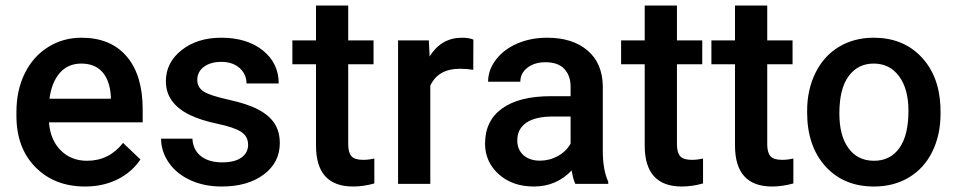

<svg xmlns="http://www.w3.org/2000/svg" viewBox="-20 -677 3523 707"><path d="M293.5 9.8Q180.7 9.8 110.6 -61.3Q40.5 -132.3 40.5 -250.5V-265.1Q40.5 -344.2 71 -406.5Q101.6 -468.8 156.7 -503.4Q211.9 -538.1 279.8 -538.1Q387.7 -538.1 446.5 -469.2Q505.4 -400.4 505.4 -274.4V-226.6H160.2Q165.5 -161.1 203.9 -123Q242.2 -85 300.3 -85Q381.8 -85 433.1 -150.9L497.1 -89.8Q465.3 -42.5 412.4 -16.4Q359.4 9.8 293.5 9.8ZM279.3 -442.9Q230.5 -442.9 200.4 -408.7Q170.4 -374.5 162.1 -313.5H388.2V-322.3Q384.3 -381.8 356.4 -412.4Q328.6 -442.9 279.3 -442.9Z M893.6 -143.6Q893.6 -175.3 867.4 -191.9Q841.3 -208.5 780.8 -221.2Q720.2 -233.9 679.7 -253.4Q590.8 -296.4 590.8 -377.9Q590.8 -446.3 648.4 -492.2Q706.1 -538.1 794.9 -538.1Q889.6 -538.1 948 -491.2Q1006.3 -444.3 1006.3 -369.6H887.7Q887.7 -403.8 862.3 -426.5Q836.9 -449.2 794.9 -449.2Q755.9 -449.2 731.2 -431.2Q706.5 -413.1 706.5 -382.8Q706.5 -355.5 729.5 -340.3Q752.4 -325.2 822.3 -309.8Q892.1 -294.4 931.9 -273.2Q971.7 -252 991 -222.2Q1010.3 -192.4 1010.3 -149.9Q1010.3 -78.6 951.2 -34.4Q892.1 9.8 796.4 9.8Q731.4 9.8 680.7 -13.7Q629.9 -37.1 601.6 -78.1Q573.2 -119.1 573.2 -166.5H688.5Q690.9 -124.5 720.2 -101.8Q749.5 -79.1 797.9 -79.1Q844.7 -79.1 869.1 -96.9Q893.6 -114.7 893.6 -143.6Z M1262.2 -656.7V-528.3H1355.5V-440.4H1262.2V-145.5Q1262.2 -115.2 1274.2 -101.8Q1286.1 -88.4 1316.9 -88.4Q1337.4 -88.4 1358.4 -93.3V-1.5Q1317.9 9.8 1280.3 9.8Q1143.6 9.8 1143.6 -141.1V-440.4H1056.6V-528.3H1143.6V-656.7Z M1722.7 -419.9Q1699.2 -423.8 1674.3 -423.8Q1592.8 -423.8 1564.5 -361.3V0H1445.8V-528.3H1559.1L1562 -469.2Q1605 -538.1 1681.2 -538.1Q1706.5 -538.1 1723.1 -531.2Z M2098.6 0Q2090.8 -15.1 2085 -49.3Q2028.3 9.8 1946.3 9.8Q1866.7 9.8 1816.4 -35.6Q1766.1 -81.1 1766.1 -147.9Q1766.1 -232.4 1828.9 -277.6Q1891.6 -322.8 2008.3 -322.8H2081.1V-357.4Q2081.1 -398.4 2058.1 -423.1Q2035.2 -447.8 1988.3 -447.8Q1947.8 -447.8 1921.9 -427.5Q1896 -407.2 1896 -376H1777.3Q1777.3 -419.4 1806.2 -457.3Q1835 -495.1 1884.5 -516.6Q1934.1 -538.1 1995.1 -538.1Q2087.9 -538.1 2143.1 -491.5Q2198.2 -444.8 2199.7 -360.4V-122.1Q2199.7 -50.8 2219.7 -8.3V0ZM1968.3 -85.4Q2003.4 -85.4 2034.4 -102.5Q2065.4 -119.6 2081.1 -148.4V-248H2017.1Q1951.2 -248 1918 -225.1Q1884.8 -202.1 1884.8 -160.2Q1884.8 -126 1907.5 -105.7Q1930.2 -85.4 1968.3 -85.4Z M2472.7 -656.7V-528.3H2565.9V-440.4H2472.7V-145.5Q2472.7 -115.2 2484.6 -101.8Q2496.6 -88.4 2527.3 -88.4Q2547.9 -88.4 2568.8 -93.3V-1.5Q2528.3 9.8 2490.7 9.8Q2354 9.8 2354 -141.1V-440.4H2267.1V-528.3H2354V-656.7Z M2805.2 -656.7V-528.3H2898.4V-440.4H2805.2V-145.5Q2805.2 -115.2 2817.1 -101.8Q2829.1 -88.4 2859.9 -88.4Q2880.4 -88.4 2901.4 -93.3V-1.5Q2860.8 9.8 2823.2 9.8Q2686.5 9.8 2686.5 -141.1V-440.4H2599.6V-528.3H2686.5V-656.7Z M2952.1 -269Q2952.1 -346.7 2982.9 -408.9Q3013.7 -471.2 3069.3 -504.6Q3125 -538.1 3197.3 -538.1Q3304.2 -538.1 3370.8 -469.2Q3437.5 -400.4 3442.9 -286.6L3443.4 -258.8Q3443.4 -180.7 3413.3 -119.1Q3383.3 -57.6 3327.4 -23.9Q3271.5 9.8 3198.2 9.8Q3086.4 9.8 3019.3 -64.7Q2952.1 -139.2 2952.1 -263.2ZM3070.8 -258.8Q3070.8 -177.2 3104.5 -131.1Q3138.2 -85 3198.2 -85Q3258.3 -85 3291.7 -131.8Q3325.2 -178.7 3325.2 -269Q3325.2 -349.1 3290.8 -396Q3256.3 -442.9 3197.3 -442.9Q3139.2 -442.9 3105 -396.7Q3070.8 -350.6 3070.8 -258.8Z"/></svg>

Font: RobotoDraft Medium
Style: Regular
Weight: 500
Version: Version 2.001152; 2014